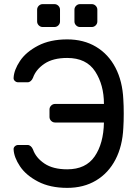

<svg xmlns="http://www.w3.org/2000/svg" viewBox="-20 -901 676 931"><path d="M244 -770H187Q176 -770 168 -778Q160 -786 160 -797V-854Q160 -865 168 -873Q176 -881 187 -881H244Q255 -881 263 -873Q271 -865 271 -854V-797Q271 -786 263 -778Q255 -770 244 -770ZM425 -770H368Q357 -770 349 -778Q341 -786 341 -797V-854Q341 -865 349 -873Q357 -881 368 -881H425Q436 -881 444 -873Q452 -865 452 -854V-797Q452 -786 444 -778Q436 -770 425 -770ZM247 -307Q236 -307 228 -315Q220 -323 220 -334V-370Q220 -381 228 -389Q236 -397 247 -397H484Q484 -489 441.5 -554.5Q399 -620 306 -620Q237 -620 195.5 -592Q154 -564 140 -524Q136 -514 129 -508Q122 -502 114 -502H68Q59 -502 52 -508.5Q45 -515 46 -524Q48 -562 77 -605.5Q106 -649 164.5 -679.5Q223 -710 306 -710Q386 -710 446 -674Q506 -638 540 -572.5Q574 -507 578 -419Q580 -389 580 -350Q580 -312 578 -281Q574 -193 540 -127.5Q506 -62 446 -26Q386 10 306 10Q223 10 164.5 -20.5Q106 -51 77 -94.5Q48 -138 46 -176Q45 -185 52 -191.5Q59 -198 68 -198H114Q122 -198 129 -192Q136 -186 140 -176Q154 -136 195.5 -108Q237 -80 306 -80Q396 -80 439 -142.5Q482 -205 484 -307Z"/></svg>

Font: Contemporary
Style: Regular
Weight: 400
Designer: Victor Tran
Foundry: Victor Tran
Version: Version 1.100